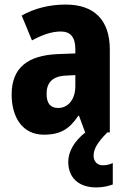

<svg xmlns="http://www.w3.org/2000/svg" viewBox="-20 -580 560 841"><path d="M390 102C390 72 407 44 450 0H461V-363C461 -495 390 -560 268 -560C196 -560 130 -543 75 -512L120 -403C168 -429 208 -442 247 -442C289 -442 310 -416 310 -366V-346L232 -343C101 -337 31 -283 31 -166C31 -67 78 10 172 10C246 10 285 -16 323 -73H326L353 0H354C304 39 279 85 279 129C279 197 323 241 402 241C433 241 457 234 474 228V134C464 139 449 144 430 144C406 144 390 127 390 102ZM271 -249 310 -251V-203C310 -144 278 -107 235 -107C203 -107 184 -125 184 -169C184 -218 210 -247 271 -249Z"/></svg>

Font: Noto Sans Sinhala UI Condensed ExtraBold
Style: Regular
Weight: 800
Width: 3
Designer: Jelle Bosma - Monotype Design Team
Foundry: Monotype Imaging Inc.
Version: Version 2.006